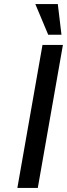

<svg xmlns="http://www.w3.org/2000/svg" viewBox="-20 -920 328 940"><path d="M216 -750 153 -900H263L281 -750ZM65 0 188 -700H288L165 0Z"/></svg>

Font: Scada
Style: Italic
Weight: 400
Italic angle: -10°
Designer: Jovanny Lemonad
Foundry: Jovanny Lemonad
Version: Version 4.100;PS 004.100;hotconv 1.0.88;makeotf.lib2.5.64775